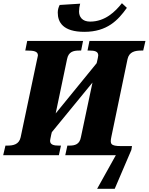

<svg xmlns="http://www.w3.org/2000/svg" viewBox="-44 -970 929 1200"><path d="M483 -771C626 -771 694 -844 749 -921L718 -950C676 -897 613 -835 519 -835C470 -835 450 -865 450 -898C450 -914 453 -934 457 -947L329 -939C321 -923 317 -908 317 -891C317 -830 351 -771 483 -771ZM563 210H673L777 -33L781 -57H713C646 -57 643 -71 652 -115L753 -600C763 -647 801 -654 839 -654H851L865 -714H515L503 -654H515C545 -654 570 -650 570 -624C570 -620 566 -598 562 -583L560 -575L304 -261L375 -600C384 -647 415 -654 451 -654H463L475 -714H126L114 -654H126C165 -654 193 -650 193 -624C193 -620 190 -611 185 -586L85 -112C75 -67 39 -60 2 -60H-10L-24 0H324L337 -60H325C295 -60 269 -64 269 -90C269 -94 271 -103 276 -128L280 -144L534 -454L462 -114C454 -67 424 -60 389 -60H377L364 0H680Z"/></svg>

Font: Noto Serif SemiCondensed Black
Style: Italic
Weight: 900
Width: 4
Italic angle: -12°
Designer: Monotype Design Team
Foundry: Monotype Imaging Inc.
Version: Version 2.014